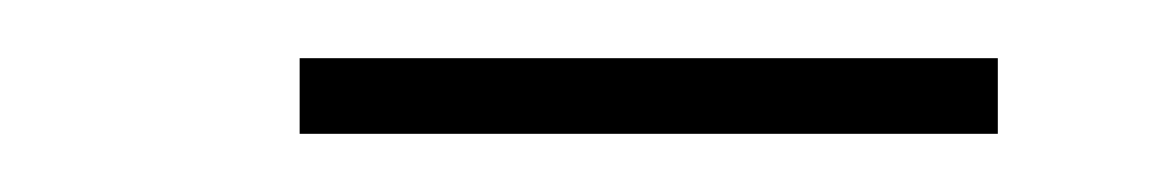

<svg xmlns="http://www.w3.org/2000/svg" viewBox="-20 -308 400 66"><path d="M83 -262V-288H323V-262Z"/></svg>

Font: Bodoni Moda 9pt SemiBold
Style: Italic
Weight: 600
Italic angle: -13°
Designer: Owen Earl
Foundry: indestructible type
Version: Version 2.004